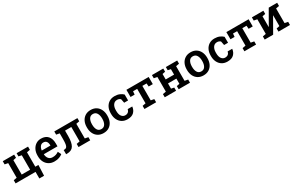

<svg xmlns="http://www.w3.org/2000/svg" viewBox="241 -2169 6117 3956"><g transform="rotate(-30 3299.5 -190.5)"><path d="M503.4 156.7V0H28.8V-75.2L106 -89.8V-438L28.8 -452.6V-528.3H299.8V-452.6L229 -438V-94.7H429.2V-438L357.9 -452.6V-528.3H629.9V-452.6L552.7 -437.5V-94.7H626L616.2 156.7Z M953.1 10.3Q877.9 10.3 822.8 -23.2Q767.6 -56.6 737.1 -115.7Q706.5 -174.8 706.5 -251V-271.5Q706.5 -348.6 736.6 -408.9Q766.6 -469.2 819.1 -503.7Q871.6 -538.1 939.5 -538.1Q1046.4 -538.1 1102.3 -474.6Q1158.2 -411.1 1158.2 -300.3V-230H834L833 -227.5Q835.9 -165 869.1 -124.8Q902.3 -84.5 963.9 -84.5Q1006.8 -84.5 1042 -96.2Q1077.1 -107.9 1107.4 -129.4L1145.5 -52.2Q1114.3 -25.4 1066.2 -7.6Q1018.1 10.3 953.1 10.3ZM835.9 -316.4H1040.5V-329.1Q1040.5 -380.9 1016.4 -413.1Q992.2 -445.3 940.9 -445.3Q896 -445.3 868.4 -409.2Q840.8 -373 834.5 -318.8Z M1231 0 1230.5 -99.6 1247.6 -100.1Q1281.2 -100.1 1299.3 -119.1Q1317.4 -138.2 1324.7 -182.6Q1332 -227.1 1332 -303.2V-438L1254.4 -452.6V-528.3H1804.2V-452.6L1726.6 -438V-89.8L1804.2 -75.2V0H1526.4V-75.2L1604 -89.8V-432.6H1455.1V-303.2Q1455.1 -147 1409.7 -73.5Q1364.3 0 1255.4 0Z M2121.6 10.3Q2045.4 10.3 1990.7 -24.2Q1936 -58.6 1906.7 -119.1Q1877.4 -179.7 1877.4 -258.8V-269Q1877.4 -347.7 1906.7 -408.2Q1936 -468.8 1990.7 -503.4Q2045.4 -538.1 2120.6 -538.1Q2196.8 -538.1 2251.5 -503.7Q2306.2 -469.2 2335.4 -408.4Q2364.7 -347.7 2364.7 -269V-258.8Q2364.7 -179.2 2335.4 -118.7Q2306.2 -58.1 2251.7 -23.9Q2197.3 10.3 2121.6 10.3ZM2121.6 -84.5Q2182.6 -84.5 2212.4 -133.1Q2242.2 -181.6 2242.2 -258.8V-269Q2242.2 -344.7 2212.2 -393.8Q2182.1 -442.9 2120.6 -442.9Q2059.6 -442.9 2030 -393.8Q2000.5 -344.7 2000.5 -269V-258.8Q2000.5 -181.6 2030 -133.1Q2059.6 -84.5 2121.6 -84.5Z M2690.4 10.3Q2616.2 10.3 2561.8 -23.7Q2507.3 -57.6 2477.8 -117.4Q2448.2 -177.2 2448.2 -255.4V-272.5Q2448.2 -349.1 2477.5 -409.2Q2506.8 -469.2 2561.3 -503.7Q2615.7 -538.1 2689.9 -538.1Q2757.8 -538.1 2808.1 -516.4Q2858.4 -494.6 2890.6 -462.4L2891.1 -321.3H2797.4L2779.3 -414.6Q2765.6 -428.7 2744.6 -437.3Q2723.6 -445.8 2698.7 -445.8Q2637.7 -445.8 2604.5 -397.7Q2571.3 -349.6 2571.3 -272.5V-255.4Q2571.3 -171.4 2604.7 -127.9Q2638.2 -84.5 2690.9 -84.5Q2732.9 -84.5 2759.8 -107.4Q2786.6 -130.4 2794.9 -170.9H2901.4L2902.8 -168Q2894 -90.3 2843 -40Q2792 10.3 2690.4 10.3Z M3094.7 0V-75.2L3172.4 -89.8V-434.1H3074.2L3067.9 -357.9H2970.2V-528.3H3500V-357.9H3401.9L3395.5 -434.1H3295.4V-89.8L3372.6 -75.2V0Z M3577.6 0V-75.2L3655.3 -89.8V-438L3577.6 -452.6V-528.3H3847.2V-452.6L3778.3 -438V-308.6H3977.5V-438L3908.7 -452.6V-528.3H4178.2V-452.6L4100.6 -438V-89.8L4178.2 -75.2V0H3908.7V-75.2L3977.5 -89.8V-213.4H3778.3V-89.8L3847.2 -75.2V0Z M4499.5 10.3Q4423.3 10.3 4368.7 -24.2Q4314 -58.6 4284.7 -119.1Q4255.4 -179.7 4255.4 -258.8V-269Q4255.4 -347.7 4284.7 -408.2Q4314 -468.8 4368.7 -503.4Q4423.3 -538.1 4498.5 -538.1Q4574.7 -538.1 4629.4 -503.7Q4684.1 -469.2 4713.4 -408.4Q4742.7 -347.7 4742.7 -269V-258.8Q4742.7 -179.2 4713.4 -118.7Q4684.1 -58.1 4629.6 -23.9Q4575.2 10.3 4499.5 10.3ZM4499.5 -84.5Q4560.5 -84.5 4590.3 -133.1Q4620.1 -181.6 4620.1 -258.8V-269Q4620.1 -344.7 4590.1 -393.8Q4560.1 -442.9 4498.5 -442.9Q4437.5 -442.9 4408 -393.8Q4378.4 -344.7 4378.4 -269V-258.8Q4378.4 -181.6 4408 -133.1Q4437.5 -84.5 4499.5 -84.5Z M5068.4 10.3Q4994.1 10.3 4939.7 -23.7Q4885.3 -57.6 4855.7 -117.4Q4826.2 -177.2 4826.2 -255.4V-272.5Q4826.2 -349.1 4855.5 -409.2Q4884.8 -469.2 4939.2 -503.7Q4993.7 -538.1 5067.9 -538.1Q5135.7 -538.1 5186 -516.4Q5236.3 -494.6 5268.6 -462.4L5269 -321.3H5175.3L5157.2 -414.6Q5143.6 -428.7 5122.6 -437.3Q5101.6 -445.8 5076.7 -445.8Q5015.6 -445.8 4982.4 -397.7Q4949.2 -349.6 4949.2 -272.5V-255.4Q4949.2 -171.4 4982.7 -127.9Q5016.1 -84.5 5068.8 -84.5Q5110.8 -84.5 5137.7 -107.4Q5164.6 -130.4 5172.9 -170.9H5279.3L5280.8 -168Q5272 -90.3 5220.9 -40Q5169.9 10.3 5068.4 10.3Z M5472.7 0V-75.2L5550.3 -89.8V-434.1H5452.1L5445.8 -357.9H5348.1V-528.3H5877.9V-357.9H5779.8L5773.4 -434.1H5673.3V-89.8L5750.5 -75.2V0Z M5955.6 0V-75.2L6033.2 -89.8V-438L5955.6 -452.6V-528.3H6229V-452.6L6156.2 -438V-185.1L6159.2 -184.6L6356.4 -528.3H6557.1V-452.6L6479.5 -438V-89.8L6557.1 -75.2V0H6283.2V-75.2L6356.4 -89.8V-343.8L6353.5 -344.2L6156.2 0Z"/></g></svg>

Font: Roboto Slab Medium
Style: Regular
Weight: 500
Designer: Google
Version: Version 2.001; ttfautohint (v1.8.3)